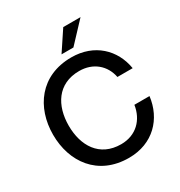

<svg xmlns="http://www.w3.org/2000/svg" viewBox="-213 -1073 1156 1232"><g transform="rotate(-30 365.0 -457.0)"><path d="M384 12C563 12 676 -109 695 -266H583C568 -164 496 -89 384 -89C223 -89 151 -213 151 -360C151 -507 223 -631 384 -631C488 -631 560 -567 578 -475H691C667 -622 555 -732 384 -732C154 -732 35 -561 35 -360C35 -159 154 12 384 12ZM340 -780H428L565 -926H437Z"/></g></svg>

Font: Aspekta 500
Style: Regular
Weight: 500
Designer: Ivo Dolenc
Version: Version 2.100